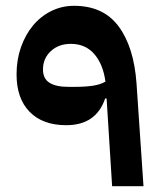

<svg xmlns="http://www.w3.org/2000/svg" viewBox="-20 -641 578 661"><path d="M347 -302H342Q311 -210 208 -210Q127 -210 82 -256Q37 -302 37 -385Q37 -435 52 -478Q67 -521 93.5 -553Q120 -585 156.5 -603Q193 -621 235 -621Q336 -621 388.5 -550Q441 -479 450 -354L474 0H366ZM236 -342Q275 -342 300.5 -346Q326 -350 343 -360Q335 -420 304.5 -455Q274 -490 224 -490Q182 -490 155 -465Q128 -440 128 -402Q128 -370 150.5 -356Q173 -342 215 -342Z"/></svg>

Font: IBM Plex Sans Arabic SemiBold
Style: Regular
Weight: 600
Designer: Mike Abbink, Paul van der Laan, Pieter van Rosmalen, Wael Morcos, Khajak Apelian
Foundry: Bold Monday
Version: Version 1.1